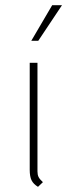

<svg xmlns="http://www.w3.org/2000/svg" viewBox="-20 -713 263 743"><path d="M95 -56V-470H125V-50Q125 -37 129 -28.5Q133 -20 146 -8L127 10Q109 -1 102 -15.5Q95 -30 95 -56ZM182 -693H220L128 -555H101Z"/></svg>

Font: KoHo ExtraLight
Style: Regular
Weight: 275
Version: Version 1.000; ttfautohint (v1.6)